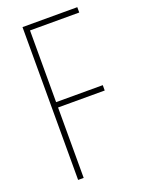

<svg xmlns="http://www.w3.org/2000/svg" viewBox="-137 -778 626 843"><g transform="rotate(-20 176.0 -357.0)"><path d="M104 0H78V-714H334V-689H104V-354H322V-329H104Z"/></g></svg>

Font: Noto Sans Lao ExtraCondensed Thin
Style: Regular
Weight: 100
Width: 2
Designer: Monotype Design Team
Foundry: Monotype Imaging Inc.
Version: Version 2.003; ttfautohint (v1.8.4.7-5d5b)